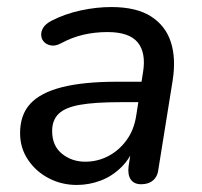

<svg xmlns="http://www.w3.org/2000/svg" viewBox="-20 -516 573 545"><path d="M198 9Q155 9 118.5 -10Q82 -29 59.5 -62.5Q37 -96 37 -138Q37 -190 66 -221.5Q95 -253 156 -268.5Q217 -284 312 -284H393L384 -226H322Q249 -226 207 -218.5Q165 -211 146.5 -193Q128 -175 128 -144Q128 -102 156 -79.5Q184 -57 222 -57Q257 -57 287.5 -73Q318 -89 339.5 -118.5Q361 -148 367 -190L386 -311Q395 -366 371 -395.5Q347 -425 285 -425Q250 -425 217 -417.5Q184 -410 151 -392Q137 -385 125 -387Q113 -389 105.5 -396.5Q98 -404 97 -415Q96 -426 102.5 -437Q109 -448 126 -457Q165 -477 209.5 -486.5Q254 -496 296 -496Q367 -496 408.5 -469.5Q450 -443 465 -396.5Q480 -350 470 -287L430 -38Q428 -16 415 -4.5Q402 7 381 7Q361 7 351.5 -6Q342 -19 345 -44L357 -121L365 -109Q352 -69 325.5 -42.5Q299 -16 266 -3.5Q233 9 198 9Z"/></svg>

Font: Nunito ExtraLight Medium
Style: Italic
Weight: 500
Italic angle: -9°
Version: Version 3.602